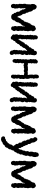

<svg xmlns="http://www.w3.org/2000/svg" viewBox="1498 -2098 797 3833"><g transform="rotate(90 1896.5 -181.5)"><path d="M604 -341Q604 -329 597 -317Q599 -313 599 -302Q599 -289 596 -272.5Q593 -256 589 -248Q597 -235 597 -223Q597 -210 591 -201Q596 -191 596 -184Q596 -176 593 -168Q600 -158 600 -144Q600 -127 589 -115Q591 -111 591 -104Q591 -97 589 -93Q600 -80 600 -66Q600 -49 587 -36Q583 -20 572.5 -12.5Q562 -5 548 -5Q531 -5 518.5 -15.5Q506 -26 506 -43Q506 -51 509 -58Q499 -69 499 -85Q499 -98 506 -108Q503 -116 503 -124Q503 -134 506 -140Q499 -150 499 -163Q499 -172 504 -184Q500 -192 500 -203Q500 -217 509 -229Q505 -238 505 -252Q505 -269 510 -282Q505 -272 497 -267Q498 -245 484.5 -226Q471 -207 454 -200Q449 -186 444.5 -177Q440 -168 430 -159Q429 -137 419 -113.5Q409 -90 389 -75Q391 -64 382.5 -47Q374 -30 362 -23Q358 -15 345.5 -10.5Q333 -6 318 -6Q294 -6 275.5 -18Q257 -30 256 -53Q246 -57 240.5 -65Q235 -73 235 -83Q235 -90 238 -96Q227 -102 220 -115.5Q213 -129 213 -143Q213 -149 215 -155Q209 -165 209 -173Q196 -181 190 -191Q184 -201 186 -210Q167 -223 167 -242Q167 -249 170 -258Q163 -268 156 -281Q149 -294 148 -303V-298Q148 -286 142 -272Q147 -257 147 -247Q147 -237 144 -225Q149 -215 149 -202Q149 -177 135 -164Q141 -159 145 -147.5Q149 -136 149 -123Q149 -116 147 -106Q152 -98 152 -87Q152 -70 140 -55Q143 -48 143 -41Q142 -24 129.5 -12.5Q117 -1 101 -1Q85 -1 74 -11Q66 -18 61.5 -30Q57 -42 57 -56Q57 -77 67 -88Q61 -99 61 -115Q61 -136 67 -143Q56 -156 56 -180Q56 -193 61 -201Q57 -213 57 -219Q57 -228 62 -238Q55 -249 55 -271Q55 -304 67 -320Q63 -329 63 -339Q63 -352 69 -359Q65 -366 65 -374Q65 -383 69 -392Q59 -408 59 -438Q59 -475 76 -488Q86 -515 114 -515Q133 -515 148 -503Q161 -494 168 -479Q175 -464 175 -447Q196 -434 206 -410Q216 -386 216 -358Q225 -353 229.5 -343.5Q234 -334 234 -323Q234 -315 233 -312Q245 -300 251 -289.5Q257 -279 257 -268Q257 -264 255 -256Q264 -246 264 -232Q278 -224 288 -199.5Q298 -175 297 -156Q304 -151 310.5 -141.5Q317 -132 319 -122Q324 -147 340.5 -177Q357 -207 372 -216Q378 -235 387.5 -249Q397 -263 415 -276Q414 -280 414 -287Q414 -305 427 -318Q425 -329 429.5 -340Q434 -351 444 -358Q443 -393 472 -400Q470 -420 490 -438Q489 -441 489 -446Q489 -462 499.5 -474Q510 -486 526 -488Q539 -499 552 -499Q572 -499 588 -479.5Q604 -460 604 -438Q604 -420 591 -408Q592 -402 595 -392.5Q598 -383 598 -376Q598 -373 596 -365Q604 -354 604 -341Z M736 2Q724 2 713 -4Q702 -10 700 -19Q686 -22 677 -33Q668 -44 668 -58Q668 -66 673 -76Q664 -93 664 -111Q664 -124 668.5 -135.5Q673 -147 680 -153Q671 -168 671 -188Q671 -209 680 -225Q676 -232 676 -241Q676 -255 685 -265Q680 -278 680 -295Q680 -306 683 -313Q677 -322 677 -335Q677 -349 683 -365Q674 -376 674 -390Q674 -402 682 -413Q679 -419 679 -426Q679 -438 687 -448Q682 -460 682 -475Q682 -500 693 -519.5Q704 -539 724 -539Q730 -539 739 -536Q766 -526 766 -500Q766 -489 762 -480Q771 -469 771 -453Q771 -440 764 -427Q770 -418 770 -408Q770 -395 762 -384Q766 -370 766 -363Q766 -348 757 -342Q767 -329 767 -315Q767 -302 758 -291Q763 -278 763 -261Q763 -252 760 -244Q765 -237 765 -224Q765 -206 754 -195Q758 -176 758 -147Q763 -152 766 -153Q771 -170 787 -179Q789 -198 805 -208Q805 -228 824 -240Q825 -258 836.5 -269.5Q848 -281 863 -281Q862 -284 862 -290Q862 -304 869.5 -316.5Q877 -329 890 -335Q892 -348 901.5 -356Q911 -364 923 -366Q920 -380 930 -396Q940 -412 953 -419Q954 -442 965.5 -455.5Q977 -469 998 -471Q995 -479 995 -486Q995 -502 1007.5 -511Q1020 -520 1037 -520Q1054 -520 1066.5 -510Q1079 -500 1080 -482Q1084 -475 1084 -464Q1084 -451 1077 -443Q1080 -436 1080 -428Q1080 -417 1071 -392Q1076 -382 1076 -373Q1076 -361 1068 -350Q1080 -340 1080 -319Q1080 -307 1075 -294Q1070 -281 1061 -272Q1068 -267 1072.5 -256.5Q1077 -246 1077 -233Q1077 -210 1063 -197Q1064 -194 1064 -188Q1064 -177 1060 -170Q1065 -163 1065 -143Q1065 -126 1061 -117Q1068 -109 1068 -95Q1068 -77 1055 -67Q1064 -58 1070.5 -43.5Q1077 -29 1077 -15Q1077 -9 1073 1Q1069 11 1059 17Q1049 23 1038 23Q1023 23 1014 15Q1001 10 994.5 -2.5Q988 -15 990 -28Q983 -36 979 -48.5Q975 -61 975 -73Q975 -89 981 -98Q976 -107 976 -117Q976 -129 988 -143Q981 -155 981 -171Q981 -186 986 -191Q982 -195 982 -204Q982 -217 993 -231Q986 -251 986 -269Q986 -293 999 -316L994 -326Q973 -303 959 -299Q955 -285 941 -276Q938 -241 905 -216Q906 -203 898 -191.5Q890 -180 876 -176Q873 -163 860 -155Q860 -129 838 -120Q835 -103 827 -96Q819 -89 804 -86Q801 -68 794.5 -57Q788 -46 773 -37Q773 -17 762.5 -7.5Q752 2 736 2Z M1157 -135Q1157 -150 1164 -160Q1159 -177 1159 -187Q1159 -202 1167 -213Q1162 -228 1162 -243Q1162 -262 1168 -275Q1163 -283 1163 -298Q1163 -322 1172 -334Q1168 -348 1168 -362Q1168 -369 1169 -372Q1158 -383 1158 -398Q1158 -413 1168 -423Q1160 -434 1160 -445Q1160 -453 1166 -467Q1161 -477 1161 -485Q1161 -505 1178 -516Q1188 -538 1210 -538Q1225 -538 1236.5 -528Q1248 -518 1248 -503Q1248 -493 1243 -485Q1247 -477 1247 -467Q1247 -452 1238 -443Q1240 -435 1243.5 -426Q1247 -417 1247 -411Q1247 -401 1239 -392Q1243 -380 1243 -361Q1243 -346 1239 -338Q1243 -342 1253 -342Q1271 -342 1287 -332Q1295 -338 1304 -338Q1311 -338 1318 -335Q1326 -342 1338 -342Q1347 -342 1354 -338Q1364 -343 1373 -343Q1388 -343 1397 -334Q1409 -338 1441 -338Q1462 -338 1470 -336Q1474 -340 1478 -341Q1469 -368 1469 -410Q1469 -446 1475 -455Q1468 -473 1468 -496Q1468 -519 1475.5 -536.5Q1483 -554 1499 -558Q1509 -560 1513 -560Q1545 -560 1545 -512Q1545 -493 1542 -481Q1551 -474 1551 -457Q1551 -439 1541 -432Q1544 -420 1544 -409Q1544 -398 1541 -386Q1555 -361 1555 -330Q1555 -309 1547 -285Q1558 -269 1558 -249Q1558 -234 1552 -222Q1557 -210 1557 -199Q1557 -186 1552.5 -173.5Q1548 -161 1540 -153Q1549 -143 1549 -122Q1549 -105 1543 -90Q1552 -81 1552 -65Q1552 -51 1544 -37Q1543 -21 1532 -11.5Q1521 -2 1507 -2Q1495 -2 1485.5 -9Q1476 -16 1472 -29Q1470 -45 1470 -51Q1470 -63 1473 -75Q1471 -85 1471 -91Q1471 -102 1476 -119Q1470 -127 1470 -151Q1470 -177 1478 -186Q1475 -198 1475 -216Q1475 -241 1481 -251Q1473 -256 1470 -263Q1449 -262 1429 -270Q1414 -258 1392 -258Q1378 -258 1367 -266Q1361 -264 1356 -264Q1353 -264 1343 -266Q1333 -258 1321 -258Q1313 -258 1307 -261Q1294 -253 1284 -253Q1276 -253 1269 -256.5Q1262 -260 1258 -266Q1250 -260 1238 -258Q1244 -246 1244 -229Q1244 -204 1232 -186Q1234 -181 1238 -171Q1242 -161 1242 -153Q1242 -140 1233 -131Q1234 -127 1237.5 -117.5Q1241 -108 1241 -101Q1241 -90 1231 -79Q1232 -76 1232 -70Q1232 -55 1221 -44Q1210 -33 1195 -33Q1188 -33 1180 -36Q1170 -42 1164 -55Q1158 -68 1158 -82Q1158 -98 1165 -108Q1157 -119 1157 -135Z M1680 2Q1668 2 1657 -4Q1646 -10 1644 -19Q1630 -22 1621 -33Q1612 -44 1612 -58Q1612 -66 1617 -76Q1608 -93 1608 -111Q1608 -124 1612.5 -135.5Q1617 -147 1624 -153Q1615 -168 1615 -188Q1615 -209 1624 -225Q1620 -232 1620 -241Q1620 -255 1629 -265Q1624 -278 1624 -295Q1624 -306 1627 -313Q1621 -322 1621 -335Q1621 -349 1627 -365Q1618 -376 1618 -390Q1618 -402 1626 -413Q1623 -419 1623 -426Q1623 -438 1631 -448Q1626 -460 1626 -475Q1626 -500 1637 -519.5Q1648 -539 1668 -539Q1674 -539 1683 -536Q1710 -526 1710 -500Q1710 -489 1706 -480Q1715 -469 1715 -453Q1715 -440 1708 -427Q1714 -418 1714 -408Q1714 -395 1706 -384Q1710 -370 1710 -363Q1710 -348 1701 -342Q1711 -329 1711 -315Q1711 -302 1702 -291Q1707 -278 1707 -261Q1707 -252 1704 -244Q1709 -237 1709 -224Q1709 -206 1698 -195Q1702 -176 1702 -147Q1707 -152 1710 -153Q1715 -170 1731 -179Q1733 -198 1749 -208Q1749 -228 1768 -240Q1769 -258 1780.5 -269.5Q1792 -281 1807 -281Q1806 -284 1806 -290Q1806 -304 1813.5 -316.5Q1821 -329 1834 -335Q1836 -348 1845.5 -356Q1855 -364 1867 -366Q1864 -380 1874 -396Q1884 -412 1897 -419Q1898 -442 1909.5 -455.5Q1921 -469 1942 -471Q1939 -479 1939 -486Q1939 -502 1951.5 -511Q1964 -520 1981 -520Q1998 -520 2010.5 -510Q2023 -500 2024 -482Q2028 -475 2028 -464Q2028 -451 2021 -443Q2024 -436 2024 -428Q2024 -417 2015 -392Q2020 -382 2020 -373Q2020 -361 2012 -350Q2024 -340 2024 -319Q2024 -307 2019 -294Q2014 -281 2005 -272Q2012 -267 2016.5 -256.5Q2021 -246 2021 -233Q2021 -210 2007 -197Q2008 -194 2008 -188Q2008 -177 2004 -170Q2009 -163 2009 -143Q2009 -126 2005 -117Q2012 -109 2012 -95Q2012 -77 1999 -67Q2008 -58 2014.5 -43.5Q2021 -29 2021 -15Q2021 -9 2017 1Q2013 11 2003 17Q1993 23 1982 23Q1967 23 1958 15Q1945 10 1938.5 -2.5Q1932 -15 1934 -28Q1927 -36 1923 -48.5Q1919 -61 1919 -73Q1919 -89 1925 -98Q1920 -107 1920 -117Q1920 -129 1932 -143Q1925 -155 1925 -171Q1925 -186 1930 -191Q1926 -195 1926 -204Q1926 -217 1937 -231Q1930 -251 1930 -269Q1930 -293 1943 -316L1938 -326Q1917 -303 1903 -299Q1899 -285 1885 -276Q1882 -241 1849 -216Q1850 -203 1842 -191.5Q1834 -180 1820 -176Q1817 -163 1804 -155Q1804 -129 1782 -120Q1779 -103 1771 -96Q1763 -89 1748 -86Q1745 -68 1738.5 -57Q1732 -46 1717 -37Q1717 -17 1706.5 -7.5Q1696 2 1680 2Z M2652 -341Q2652 -329 2645 -317Q2647 -313 2647 -302Q2647 -289 2644 -272.5Q2641 -256 2637 -248Q2645 -235 2645 -223Q2645 -210 2639 -201Q2644 -191 2644 -184Q2644 -176 2641 -168Q2648 -158 2648 -144Q2648 -127 2637 -115Q2639 -111 2639 -104Q2639 -97 2637 -93Q2648 -80 2648 -66Q2648 -49 2635 -36Q2631 -20 2620.5 -12.5Q2610 -5 2596 -5Q2579 -5 2566.5 -15.5Q2554 -26 2554 -43Q2554 -51 2557 -58Q2547 -69 2547 -85Q2547 -98 2554 -108Q2551 -116 2551 -124Q2551 -134 2554 -140Q2547 -150 2547 -163Q2547 -172 2552 -184Q2548 -192 2548 -203Q2548 -217 2557 -229Q2553 -238 2553 -252Q2553 -269 2558 -282Q2553 -272 2545 -267Q2546 -245 2532.5 -226Q2519 -207 2502 -200Q2497 -186 2492.5 -177Q2488 -168 2478 -159Q2477 -137 2467 -113.5Q2457 -90 2437 -75Q2439 -64 2430.5 -47Q2422 -30 2410 -23Q2406 -15 2393.5 -10.5Q2381 -6 2366 -6Q2342 -6 2323.5 -18Q2305 -30 2304 -53Q2294 -57 2288.5 -65Q2283 -73 2283 -83Q2283 -90 2286 -96Q2275 -102 2268 -115.5Q2261 -129 2261 -143Q2261 -149 2263 -155Q2257 -165 2257 -173Q2244 -181 2238 -191Q2232 -201 2234 -210Q2215 -223 2215 -242Q2215 -249 2218 -258Q2211 -268 2204 -281Q2197 -294 2196 -303V-298Q2196 -286 2190 -272Q2195 -257 2195 -247Q2195 -237 2192 -225Q2197 -215 2197 -202Q2197 -177 2183 -164Q2189 -159 2193 -147.5Q2197 -136 2197 -123Q2197 -116 2195 -106Q2200 -98 2200 -87Q2200 -70 2188 -55Q2191 -48 2191 -41Q2190 -24 2177.5 -12.5Q2165 -1 2149 -1Q2133 -1 2122 -11Q2114 -18 2109.5 -30Q2105 -42 2105 -56Q2105 -77 2115 -88Q2109 -99 2109 -115Q2109 -136 2115 -143Q2104 -156 2104 -180Q2104 -193 2109 -201Q2105 -213 2105 -219Q2105 -228 2110 -238Q2103 -249 2103 -271Q2103 -304 2115 -320Q2111 -329 2111 -339Q2111 -352 2117 -359Q2113 -366 2113 -374Q2113 -383 2117 -392Q2107 -408 2107 -438Q2107 -475 2124 -488Q2134 -515 2162 -515Q2181 -515 2196 -503Q2209 -494 2216 -479Q2223 -464 2223 -447Q2244 -434 2254 -410Q2264 -386 2264 -358Q2273 -353 2277.5 -343.5Q2282 -334 2282 -323Q2282 -315 2281 -312Q2293 -300 2299 -289.5Q2305 -279 2305 -268Q2305 -264 2303 -256Q2312 -246 2312 -232Q2326 -224 2336 -199.5Q2346 -175 2345 -156Q2352 -151 2358.5 -141.5Q2365 -132 2367 -122Q2372 -147 2388.5 -177Q2405 -207 2420 -216Q2426 -235 2435.5 -249Q2445 -263 2463 -276Q2462 -280 2462 -287Q2462 -305 2475 -318Q2473 -329 2477.5 -340Q2482 -351 2492 -358Q2491 -393 2520 -400Q2518 -420 2538 -438Q2537 -441 2537 -446Q2537 -462 2547.5 -474Q2558 -486 2574 -488Q2587 -499 2600 -499Q2620 -499 2636 -479.5Q2652 -460 2652 -438Q2652 -420 2639 -408Q2640 -402 2643 -392.5Q2646 -383 2646 -376Q2646 -373 2644 -365Q2652 -354 2652 -341Z M3045 -161Q3047 -121 3024 -111Q3022 -95 3010 -77Q2998 -59 2984 -53Q2984 -49 2982.5 -36.5Q2981 -24 2976.5 -16Q2972 -8 2963 0Q2968 35 2930 70Q2929 94 2914.5 108.5Q2900 123 2880 126Q2878 140 2859.5 153.5Q2841 167 2824 167Q2820 178 2791.5 189.5Q2763 201 2754 195Q2730 197 2716 183Q2702 169 2702 150Q2702 136 2710 126Q2718 116 2733 116Q2738 116 2741 117Q2769 96 2786 96Q2792 96 2795 97Q2797 85 2809 74.5Q2821 64 2837 58Q2837 48 2845 37Q2853 26 2864 19Q2862 13 2862 10Q2862 -5 2875 -23.5Q2888 -42 2901 -47Q2878 -59 2878 -84Q2868 -85 2859.5 -98Q2851 -111 2851 -126Q2851 -135 2856 -143Q2841 -148 2833.5 -159Q2826 -170 2826 -185Q2826 -196 2830 -207Q2816 -215 2808.5 -224Q2801 -233 2802 -245Q2787 -255 2787 -276Q2787 -286 2790 -295Q2765 -322 2765 -353Q2765 -362 2766 -367Q2752 -374 2745 -386.5Q2738 -399 2738 -415Q2738 -430 2744 -443Q2718 -461 2718 -483Q2718 -508 2740 -523Q2749 -529 2760 -529Q2775 -529 2787.5 -518Q2800 -507 2806 -491Q2815 -483 2821 -466Q2827 -449 2827 -434Q2827 -425 2826 -422Q2856 -390 2856 -360Q2856 -356 2854 -346Q2867 -339 2873 -325.5Q2879 -312 2877 -298Q2887 -290 2891.5 -278Q2896 -266 2894 -254Q2903 -254 2910.5 -240.5Q2918 -227 2916 -213Q2929 -206 2933 -194.5Q2937 -183 2935 -167Q2948 -163 2948 -142Q2951 -159 2955 -167Q2959 -175 2967 -184Q2965 -194 2965 -197Q2965 -208 2969 -214.5Q2973 -221 2980 -222Q2976 -241 2990 -259Q2987 -265 2987 -271Q2987 -278 2993.5 -286.5Q3000 -295 3002 -298Q2996 -316 2996 -328Q2996 -338 3000 -347Q3004 -356 3013 -369Q3007 -381 3007 -405Q3007 -437 3020 -463Q3016 -477 3016 -485Q3016 -497 3022 -506Q3022 -530 3037 -544Q3052 -558 3071 -558Q3087 -558 3098.5 -546.5Q3110 -535 3109 -514Q3116 -500 3116 -480Q3116 -444 3099 -417Q3103 -404 3103 -389Q3103 -364 3085 -341Q3086 -333 3089 -322Q3092 -311 3092 -304Q3092 -289 3082 -278Q3087 -264 3061 -219Q3065 -207 3065 -200Q3065 -192 3062 -184Q3058 -171 3045 -161Z M3738 -341Q3738 -329 3731 -317Q3733 -313 3733 -302Q3733 -289 3730 -272.5Q3727 -256 3723 -248Q3731 -235 3731 -223Q3731 -210 3725 -201Q3730 -191 3730 -184Q3730 -176 3727 -168Q3734 -158 3734 -144Q3734 -127 3723 -115Q3725 -111 3725 -104Q3725 -97 3723 -93Q3734 -80 3734 -66Q3734 -49 3721 -36Q3717 -20 3706.5 -12.5Q3696 -5 3682 -5Q3665 -5 3652.5 -15.5Q3640 -26 3640 -43Q3640 -51 3643 -58Q3633 -69 3633 -85Q3633 -98 3640 -108Q3637 -116 3637 -124Q3637 -134 3640 -140Q3633 -150 3633 -163Q3633 -172 3638 -184Q3634 -192 3634 -203Q3634 -217 3643 -229Q3639 -238 3639 -252Q3639 -269 3644 -282Q3639 -272 3631 -267Q3632 -245 3618.5 -226Q3605 -207 3588 -200Q3583 -186 3578.5 -177Q3574 -168 3564 -159Q3563 -137 3553 -113.5Q3543 -90 3523 -75Q3525 -64 3516.5 -47Q3508 -30 3496 -23Q3492 -15 3479.5 -10.5Q3467 -6 3452 -6Q3428 -6 3409.5 -18Q3391 -30 3390 -53Q3380 -57 3374.5 -65Q3369 -73 3369 -83Q3369 -90 3372 -96Q3361 -102 3354 -115.5Q3347 -129 3347 -143Q3347 -149 3349 -155Q3343 -165 3343 -173Q3330 -181 3324 -191Q3318 -201 3320 -210Q3301 -223 3301 -242Q3301 -249 3304 -258Q3297 -268 3290 -281Q3283 -294 3282 -303V-298Q3282 -286 3276 -272Q3281 -257 3281 -247Q3281 -237 3278 -225Q3283 -215 3283 -202Q3283 -177 3269 -164Q3275 -159 3279 -147.5Q3283 -136 3283 -123Q3283 -116 3281 -106Q3286 -98 3286 -87Q3286 -70 3274 -55Q3277 -48 3277 -41Q3276 -24 3263.5 -12.5Q3251 -1 3235 -1Q3219 -1 3208 -11Q3200 -18 3195.5 -30Q3191 -42 3191 -56Q3191 -77 3201 -88Q3195 -99 3195 -115Q3195 -136 3201 -143Q3190 -156 3190 -180Q3190 -193 3195 -201Q3191 -213 3191 -219Q3191 -228 3196 -238Q3189 -249 3189 -271Q3189 -304 3201 -320Q3197 -329 3197 -339Q3197 -352 3203 -359Q3199 -366 3199 -374Q3199 -383 3203 -392Q3193 -408 3193 -438Q3193 -475 3210 -488Q3220 -515 3248 -515Q3267 -515 3282 -503Q3295 -494 3302 -479Q3309 -464 3309 -447Q3330 -434 3340 -410Q3350 -386 3350 -358Q3359 -353 3363.5 -343.5Q3368 -334 3368 -323Q3368 -315 3367 -312Q3379 -300 3385 -289.5Q3391 -279 3391 -268Q3391 -264 3389 -256Q3398 -246 3398 -232Q3412 -224 3422 -199.5Q3432 -175 3431 -156Q3438 -151 3444.5 -141.5Q3451 -132 3453 -122Q3458 -147 3474.5 -177Q3491 -207 3506 -216Q3512 -235 3521.5 -249Q3531 -263 3549 -276Q3548 -280 3548 -287Q3548 -305 3561 -318Q3559 -329 3563.5 -340Q3568 -351 3578 -358Q3577 -393 3606 -400Q3604 -420 3624 -438Q3623 -441 3623 -446Q3623 -462 3633.5 -474Q3644 -486 3660 -488Q3673 -499 3686 -499Q3706 -499 3722 -479.5Q3738 -460 3738 -438Q3738 -420 3725 -408Q3726 -402 3729 -392.5Q3732 -383 3732 -376Q3732 -373 3730 -365Q3738 -354 3738 -341Z"/></g></svg>

Font: Pangolin
Style: Regular
Weight: 400
Designer: Kevin Burke
Foundry: Google, Inc.
Version: Version 1.101